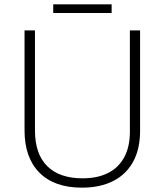

<svg xmlns="http://www.w3.org/2000/svg" viewBox="-20 -854 758 884"><path d="M625 -252Q625 -168 593 -109.5Q561 -51 501 -20.5Q441 10 357 10Q230 10 161.5 -59Q93 -128 93 -254V-714H141V-254Q141 -145 197.5 -89Q254 -33 360 -33Q429 -33 477.5 -57.5Q526 -82 552 -130Q578 -178 578 -247V-714H625ZM494 -834V-794H225V-834Z"/></svg>

Font: Noto Sans Oriya ExtraLight
Style: Regular
Weight: 250
Version: Version 2.003